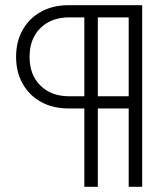

<svg xmlns="http://www.w3.org/2000/svg" viewBox="-20 -720 640 740"><path d="M305 0V-302H244Q184 -302 138.5 -327Q93 -352 67.5 -397Q42 -442 42 -501Q42 -560 67.5 -605Q93 -650 138.5 -675Q184 -700 244 -700H528V0H476V-302H357V0ZM476 -349V-653H357V-349ZM246 -349H305V-653H246Q178 -653 136 -612Q94 -571 94 -501Q94 -431 136 -390Q178 -349 246 -349Z"/></svg>

Font: Red Hat Mono
Style: Regular
Weight: 300
Monospace: yes
Designer: Pentagram, MCKL
Foundry: Pentagram, MCKL
Version: Version 1.023